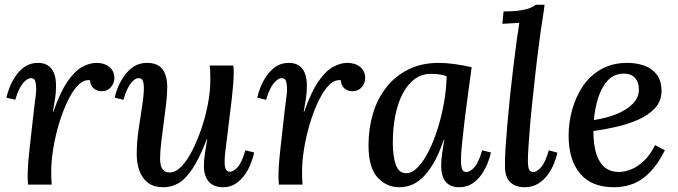

<svg xmlns="http://www.w3.org/2000/svg" viewBox="-20 -775 2847 806"><path d="M98 0Q97 -12 96.5 -18.5Q96 -25 96 -33Q96 -52 97.5 -77.5Q99 -103 103 -140Q107 -177 113 -230Q119 -286 123 -318.5Q127 -351 129.5 -370Q132 -389 132 -399Q132 -418 128.5 -432.5Q125 -447 109 -447Q95 -447 77 -426.5Q59 -406 44 -356L7 -365Q11 -384 20.5 -408.5Q30 -433 46 -456.5Q62 -480 85 -495.5Q108 -511 139 -511Q179 -511 198 -484Q217 -457 215 -405Q215 -385 211 -360Q207 -335 202 -306H204Q233 -389 263.5 -433Q294 -477 325 -494Q356 -511 385 -511Q418 -511 439 -494Q460 -477 460 -447Q460 -426 445.5 -409Q431 -392 407 -392Q387 -392 373 -404Q359 -416 358 -438Q333 -442 309.5 -419Q286 -396 265.5 -354Q245 -312 229 -260Q213 -208 204 -154Q195 -100 195 -53Q195 -38 195.5 -25.5Q196 -13 197 0Z M667 11Q626 11 601.5 -7.5Q577 -26 565.5 -57.5Q554 -89 554 -127Q554 -177 561.5 -229.5Q569 -282 576.5 -329Q584 -376 584 -407Q584 -425 579.5 -436Q575 -447 561 -447Q547 -447 530 -426.5Q513 -406 498 -356L462 -365Q465 -384 475 -408.5Q485 -433 501.5 -456.5Q518 -480 541.5 -495.5Q565 -511 597 -511Q642 -511 662 -484.5Q682 -458 682 -409Q682 -380 677.5 -340Q673 -300 667 -257.5Q661 -215 656.5 -175.5Q652 -136 652 -107Q652 -95 655 -81.5Q658 -68 667 -59.5Q676 -51 692 -51Q717 -51 741 -75.5Q765 -100 786.5 -142Q808 -184 825.5 -235Q843 -286 853 -339.5Q863 -393 863 -441Q863 -455 862.5 -471Q862 -487 860 -500H959Q961 -488 961 -481.5Q961 -475 961 -467Q961 -448 959 -422.5Q957 -397 953 -360Q949 -323 942 -270Q936 -222 932.5 -192Q929 -162 926.5 -143.5Q924 -125 923.5 -113.5Q923 -102 923 -92Q923 -75 928 -64.5Q933 -54 945 -54Q960 -54 978 -74Q996 -94 1010 -144L1047 -135Q1043 -116 1034 -91.5Q1025 -67 1009 -43.5Q993 -20 970 -4.5Q947 11 916 11Q878 11 857 -12Q836 -35 836 -79Q836 -105 840.5 -132.5Q845 -160 850 -190H848Q817 -110 787.5 -66Q758 -22 728.5 -5.5Q699 11 667 11Z M1151 0Q1150 -12 1149.5 -18.5Q1149 -25 1149 -33Q1149 -52 1150.5 -77.5Q1152 -103 1156 -140Q1160 -177 1166 -230Q1172 -286 1176 -318.5Q1180 -351 1182.5 -370Q1185 -389 1185 -399Q1185 -418 1181.5 -432.5Q1178 -447 1162 -447Q1148 -447 1130 -426.5Q1112 -406 1097 -356L1060 -365Q1064 -384 1073.5 -408.5Q1083 -433 1099 -456.5Q1115 -480 1138 -495.5Q1161 -511 1192 -511Q1232 -511 1251 -484Q1270 -457 1268 -405Q1268 -385 1264 -360Q1260 -335 1255 -306H1257Q1286 -389 1316.5 -433Q1347 -477 1378 -494Q1409 -511 1438 -511Q1471 -511 1492 -494Q1513 -477 1513 -447Q1513 -426 1498.5 -409Q1484 -392 1460 -392Q1440 -392 1426 -404Q1412 -416 1411 -438Q1386 -442 1362.5 -419Q1339 -396 1318.5 -354Q1298 -312 1282 -260Q1266 -208 1257 -154Q1248 -100 1248 -53Q1248 -38 1248.5 -25.5Q1249 -13 1250 0Z M1822 -511Q1852 -511 1888.5 -506Q1925 -501 1960 -493Q1953 -440 1945 -382.5Q1937 -325 1930.5 -270.5Q1924 -216 1919.5 -172Q1915 -128 1915 -103Q1915 -84 1918.5 -68.5Q1922 -53 1938 -53Q1954 -53 1972 -73.5Q1990 -94 2004 -144L2041 -135Q2037 -116 2027.5 -91.5Q2018 -67 2002 -43.5Q1986 -20 1962.5 -4.5Q1939 11 1908 11Q1870 11 1851 -12Q1832 -35 1832 -79Q1832 -103 1836 -131Q1840 -159 1845 -188H1843Q1821 -124 1797 -85Q1773 -46 1749 -25Q1725 -4 1701.5 3.5Q1678 11 1656 11Q1602 11 1564.5 -30.5Q1527 -72 1527 -166Q1527 -235 1545.5 -297.5Q1564 -360 1601.5 -408Q1639 -456 1694.5 -483.5Q1750 -511 1822 -511ZM1789 -465Q1750 -465 1720 -442.5Q1690 -420 1669.5 -380Q1649 -340 1639 -287.5Q1629 -235 1629 -175Q1629 -119 1641.5 -83.5Q1654 -48 1685 -48Q1710 -48 1734.5 -73.5Q1759 -99 1780.5 -142Q1802 -185 1818.5 -238.5Q1835 -292 1844.5 -348Q1854 -404 1855 -455Q1843 -460 1825.5 -462.5Q1808 -465 1789 -465Z M2266 -755Q2263 -728 2258 -697.5Q2253 -667 2249 -638Q2245 -609 2242 -585Q2234 -525 2227.5 -465.5Q2221 -406 2215 -350.5Q2209 -295 2205 -246.5Q2201 -198 2198.5 -160Q2196 -122 2196 -98Q2196 -79 2200 -66Q2204 -53 2219 -53Q2234 -53 2251.5 -73Q2269 -93 2284 -144L2320 -134Q2316 -115 2306 -89.5Q2296 -64 2279.5 -41.5Q2263 -19 2239 -4Q2215 11 2183 11Q2144 11 2122 -10Q2100 -31 2100 -75Q2099 -104 2102 -151Q2105 -198 2110 -255.5Q2115 -313 2121.5 -375.5Q2128 -438 2135.5 -498.5Q2143 -559 2150 -612Q2154 -636 2156 -650.5Q2158 -665 2160 -679Q2143 -678 2124 -677Q2105 -676 2089 -675L2094 -727Q2139 -727 2165.5 -731.5Q2192 -736 2206.5 -742Q2221 -748 2229 -755Z M2613 -511Q2652 -511 2684.5 -499.5Q2717 -488 2737 -462Q2757 -436 2757 -392Q2757 -351 2730 -321.5Q2703 -292 2660 -273Q2617 -254 2567 -242.5Q2517 -231 2471 -225Q2471 -165 2484 -127Q2497 -89 2520.5 -71Q2544 -53 2577 -53Q2602 -53 2629.5 -64Q2657 -75 2683 -99.5Q2709 -124 2730 -166L2771 -144Q2743 -88 2710 -53.5Q2677 -19 2639 -4Q2601 11 2557 11Q2463 11 2415 -46.5Q2367 -104 2367 -206Q2367 -260 2382 -314.5Q2397 -369 2427 -413.5Q2457 -458 2504 -484.5Q2551 -511 2613 -511ZM2600 -466Q2558 -466 2531.5 -437.5Q2505 -409 2491 -364Q2477 -319 2473 -271Q2526 -279 2569 -296.5Q2612 -314 2637.5 -340.5Q2663 -367 2662 -400Q2662 -430 2645.5 -448Q2629 -466 2600 -466Z"/></svg>

Font: Lora Medium
Style: Italic
Weight: 500
Italic angle: -3°
Designer: Olga Karpushina, Alexei Vanyashin (Cyrillic)
Foundry: Cyreal
Version: Version 3.004